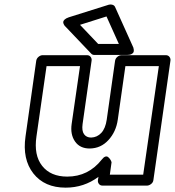

<svg xmlns="http://www.w3.org/2000/svg" viewBox="-20 -820 796 874"><path d="M96.2 -199.2 145 -543.9Q147 -554.7 156 -561.8Q165 -568.8 173.8 -568.8H376Q386.7 -568.8 392.6 -561Q398.4 -553.2 397 -543.9L356 -255.9Q351.6 -224.6 362.5 -209.2Q373.5 -193.8 395 -193.8Q422.4 -194.8 441.2 -215.1Q460 -235.4 465.8 -274.9L503.9 -543.9Q505.9 -554.7 514.9 -561.8Q523.9 -568.8 533.2 -568.8H734.9Q745.6 -568.8 751.5 -561Q757.3 -553.2 755.9 -543.9L678.2 0Q676.8 10.7 667.5 17.8Q658.2 24.9 648.9 24.9H446.8Q436 24.9 430.2 17.1Q424.3 9.3 425.8 0L428.2 -15.1Q362.3 34.2 278.8 34.2Q182.6 34.2 131.8 -30.5Q81.1 -95.2 96.2 -199.2ZM146 -199.2Q133.3 -113.8 171.9 -64.9Q210.4 -16.1 286.1 -16.1Q382.3 -16.1 443.8 -94.2Q451.7 -104.5 459 -106.9Q466.3 -109.4 471.4 -105.5Q476.6 -101.6 480.5 -96.2Q484.4 -90.8 486.3 -85.9L487.8 -81.1L480 -24.9H631.8L703.1 -519H550.8L516.1 -274.9Q508.3 -220.2 473.6 -182.4Q439 -144.5 388.2 -144Q343.8 -144 321.5 -176Q299.3 -208 306.2 -255.9L344.2 -519H191.9ZM277.8 -699.2Q276.4 -700.2 274.7 -702.1Q272.9 -704.1 270.3 -709.5Q267.6 -714.8 267.8 -720Q268.1 -725.1 274.2 -731Q280.3 -736.8 293 -741.2L476.1 -798.8Q485.4 -800.8 493.2 -797.9Q501 -794.9 503.9 -788.1L585 -607.9Q585.9 -606.4 586.9 -603.8Q587.9 -601.1 588.9 -594.5Q589.8 -587.9 588.1 -583Q586.4 -578.1 578.9 -574Q571.3 -569.8 558.1 -569.8H410.2Q399.9 -569.8 394 -577.1ZM344.2 -707 426.8 -620.1H521L464.8 -745.1Z"/></svg>

Font: Trueno ExtraBold Outline
Style: Italic
Weight: 800
Width: 6
Designer: Julieta Ulanovsky
Foundry: Julieta Ulanovsky
Version: Version 3.001b | FøM Fix